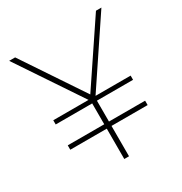

<svg xmlns="http://www.w3.org/2000/svg" viewBox="-165 -826 898 948"><g transform="rotate(-30 283.5 -352.0)"><path d="M63 -173V-198H271V-317H63V-341H264L21 -704H55L285 -360L516 -704H547L304 -341H504V-317H298V-198H504V-173H298V0H271V-173Z"/></g></svg>

Font: Prodigy Sans ExtraLight
Style: Regular
Weight: 200
Designer: Wei Huang
Foundry: Wei Huang
Version: Version 1.003; ttfautohint (v1.8.3)